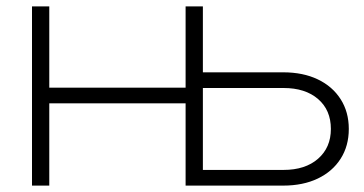

<svg xmlns="http://www.w3.org/2000/svg" viewBox="-20 -580 1138 600"><path d="M560 0V-257H134V0H80V-560H134V-306H560V-560H614V-354H865Q927 -354 973 -332Q1019 -310 1044.5 -270Q1070 -230 1070 -177Q1070 -124 1044.5 -84Q1019 -44 973 -22Q927 0 865 0ZM614 -49H866Q934 -49 974 -84Q1014 -119 1014 -177Q1014 -236 974 -270.5Q934 -305 866 -305H614Z"/></svg>

Font: Bounded
Style: Regular
Weight: 200
Designer: Vlad Churkin
Version: Version 1.0